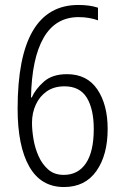

<svg xmlns="http://www.w3.org/2000/svg" viewBox="-20 -743 499 774"><path d="M51 -305Q51 -723 296 -723Q342 -723 375 -712V-661Q359 -667 339 -670.5Q319 -674 297 -674Q204 -674 156 -591Q108 -508 105 -350H108Q123 -384 157 -414Q191 -444 250 -444Q331 -444 372.5 -382.5Q414 -321 414 -223Q414 -118 368.5 -53.5Q323 11 238 11Q145 11 98 -71.5Q51 -154 51 -305ZM237 -38Q295 -38 326.5 -85Q358 -132 358 -223Q358 -303 330 -349Q302 -395 240 -395Q198 -395 169 -375Q140 -355 124.5 -321.5Q109 -288 109 -248Q109 -218 115 -182Q121 -146 135.5 -113.5Q150 -81 174.5 -59.5Q199 -38 237 -38Z"/></svg>

Font: Noto Sans Khmer Condensed Light
Style: Regular
Weight: 300
Width: 3
Designer: Danh Hong and the Monotype Design Team
Foundry: Monotype Imaging Inc.
Version: Version 2.004; ttfautohint (v1.8.4.7-5d5b)